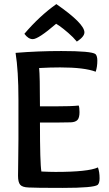

<svg xmlns="http://www.w3.org/2000/svg" viewBox="-20 -915 531 937"><path d="M392 -757Q392 -736 355 -712Q338 -733 313 -754.5Q288 -776 271 -788L254 -799Q167 -724 140 -724Q118 -724 99 -750Q173 -837 255 -895Q392 -800 392 -757ZM171 -583Q175 -544 175 -396H250Q330 -396 364 -400Q368 -391 368 -368Q368 -340 358 -329.5Q348 -319 326 -318Q301 -317 259 -317H175Q175 -118 182 -78Q224 -76 251 -76Q411 -76 458 -98Q466 -75 466 -45Q466 -22 457 -13Q438 2 286 2Q150 2 120 0Q89 -1 78.5 -13.5Q68 -26 68 -57Q68 -76 69 -139Q70 -202 70 -236V-430Q70 -570 56 -657Q165 -666 279 -666Q427 -666 446 -651Q455 -642 455 -619Q455 -589 447 -565Q392 -586 273 -586Q225 -586 171 -583Z"/></svg>

Font: Overlock
Style: Bold
Weight: 700
Designer: Dario Muhafara
Foundry: Dario Manuel Muhafara
Version: Version 1.001